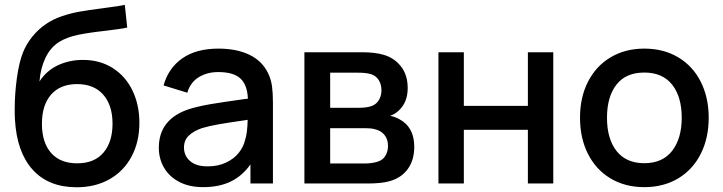

<svg xmlns="http://www.w3.org/2000/svg" viewBox="-20 -755 2976 790"><path d="M41.5 -263.5Q40.5 -276.5 40.5 -305Q40.5 -369 49.5 -434Q58.5 -499 74.5 -539Q88.5 -574 113.2 -604.5Q138 -635 169 -656Q198 -676 234.2 -688.2Q270.5 -700.5 307 -707Q343.5 -713.5 398.5 -720.5Q407.5 -722 438 -726Q468.5 -730 493.5 -735L503.5 -641.5Q487.5 -638 463.8 -634.8Q440 -631.5 415.5 -628.5Q346.5 -621 300.8 -611.5Q255 -602 223.5 -582.5Q187.5 -560 167 -517Q146.5 -474 142.5 -420Q172 -465 219 -486.8Q266 -508.5 321 -508.5Q391.5 -508.5 444.2 -474.8Q497 -441 525.2 -382.2Q553.5 -323.5 553.5 -249.5Q553.5 -171 521.2 -110.8Q489 -50.5 430.5 -17.5Q372 15.5 295.5 15.5Q179.5 15.5 114.2 -57Q49 -129.5 41.5 -263.5ZM443 -246Q443 -322 404.8 -365.5Q366.5 -409 297.5 -409Q228 -409 190.2 -365.8Q152.5 -322.5 152.5 -246Q152.5 -168.5 190.2 -125.8Q228 -83 297.5 -83Q368 -83 405.5 -126.8Q443 -170.5 443 -246Z M1103 -332.5V0H1010.5V-78.5Q977 -31 929.2 -8Q881.5 15 816 15Q758 15 717 -6.8Q676 -28.5 654.8 -65.2Q633.5 -102 633.5 -147Q633.5 -266.5 761 -307Q799.5 -318.5 848.2 -326.8Q897 -335 983.5 -347L1000 -349Q997.5 -406 969 -432.2Q940.5 -458.5 878 -458.5Q832.5 -458.5 798 -437.5Q763.5 -416.5 750.5 -373.5L653 -403.5Q673 -475 730.2 -515Q787.5 -555 879 -555Q953.5 -555 1006.5 -529.5Q1059.5 -504 1084 -452Q1095.5 -427.5 1099.2 -399.8Q1103 -372 1103 -332.5ZM988 -177.5Q998 -206.5 999 -262L986 -260Q913 -249.5 876.8 -243Q840.5 -236.5 811.5 -228Q776.5 -216 756.8 -197Q737 -178 737 -148Q737 -114.5 761.8 -92.5Q786.5 -70.5 834.5 -70.5Q877 -70.5 909.5 -85.8Q942 -101 961.8 -125.5Q981.5 -150 988 -177.5Z M1232.5 0V-540H1470Q1522.5 -540 1558.5 -529.5Q1602 -517 1629.8 -481.8Q1657.5 -446.5 1657.5 -392.5Q1657.5 -333.5 1620 -299.5Q1604.5 -285 1585 -278.5Q1602.5 -275.5 1621.5 -265.5Q1684.5 -233 1684.5 -151Q1684.5 -96.5 1658 -59.8Q1631.5 -23 1583 -9.5Q1550.5 0 1493 0ZM1455.5 -311.5Q1491.5 -311.5 1511 -319.5Q1529.5 -327 1539.5 -344.2Q1549.5 -361.5 1549.5 -383.5Q1549.5 -407 1538.8 -424.8Q1528 -442.5 1507.5 -449.5Q1487.5 -456 1450.5 -456H1338.5V-311.5ZM1486.5 -82.5Q1497 -82.5 1510.5 -84.5Q1524 -86.5 1534.5 -90Q1555.5 -96.5 1566 -114.5Q1576.5 -132.5 1576.5 -155Q1576.5 -182 1562 -199.8Q1547.5 -217.5 1523.5 -223Q1509.5 -227.5 1481 -227.5H1338.5V-82.5Z M1888.5 0H1784V-540H1888.5V-319.5H2152V-540H2256.5V0H2152V-221H1888.5Z M2366.5 -270.5Q2366.5 -354.5 2399.5 -419Q2432.5 -483.5 2492.5 -519.2Q2552.5 -555 2631 -555Q2710.5 -555 2770.8 -519Q2831 -483 2863.5 -418.2Q2896 -353.5 2896 -270.5Q2896 -186.5 2863.2 -121.8Q2830.5 -57 2770.5 -21Q2710.5 15 2631 15Q2551.5 15 2491.5 -21.2Q2431.5 -57.5 2399 -122.2Q2366.5 -187 2366.5 -270.5ZM2785 -270.5Q2785 -357 2745.5 -406.8Q2706 -456.5 2631 -456.5Q2555 -456.5 2516.2 -406.5Q2477.5 -356.5 2477.5 -270.5Q2477.5 -183.5 2517 -133.5Q2556.5 -83.5 2631 -83.5Q2706 -83.5 2745.5 -134.2Q2785 -185 2785 -270.5Z"/></svg>

Font: Hauora SemiBold
Style: Regular
Weight: 600
Designer: Wayne Shih
Foundry: WCYS
Version: Version 1.001